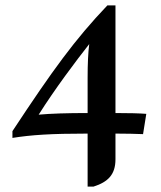

<svg xmlns="http://www.w3.org/2000/svg" viewBox="-20 -690 594 710"><path d="M304 0H326C379 -17 407 -44 407 -101V-196C449 -196 482 -195 509 -194L521 -269C496 -271 458 -272 407 -272V-670H377C257 -544 175 -431 26 -205V-180C95 -191 168 -196 304 -196ZM123 -266C183 -361 261 -465 310 -527C306 -496 304 -455 304 -402V-272C228 -272 167 -270 123 -266Z"/></svg>

Font: Noto Nastaliq Urdu
Style: Regular
Weight: 400
Designer: Monotype Design Team (Patrick Giasson: type design, Kamal Mansour: OpenType code, Glenda Bellarosa). Updated by Simon Co
Foundry: Monotype Imaging Inc., Simon Cozens
Version: Version 3.009